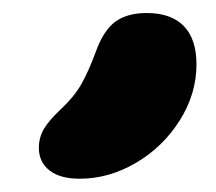

<svg xmlns="http://www.w3.org/2000/svg" viewBox="-20 -845 328 292"><path d="M101.1 -573.2Q71.3 -573.2 55.2 -585.9Q39.1 -598.6 39.1 -620.1Q39.1 -635.7 46.6 -648.7Q54.2 -661.6 71.8 -678.2Q92.3 -697.3 103.3 -716.3Q114.3 -735.4 126 -767.1Q137.7 -799.3 155.8 -812.3Q173.8 -825.2 203.1 -825.2Q240.2 -825.2 259.5 -805.4Q278.8 -785.6 278.8 -747.1Q278.8 -702.1 253.2 -661.6Q227.5 -621.1 186.5 -597.2Q145.5 -573.2 101.1 -573.2Z"/></svg>

Font: Shantell Sans Irregular
Style: Bold
Weight: 700
Designer: Stephen Nixon, Anya Danilova, Shantell Martin
Foundry: Arrow Type
Version: Version 1.006;[9816181b4]